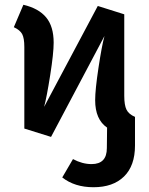

<svg xmlns="http://www.w3.org/2000/svg" viewBox="-20 -564 624 805"><path d="M501 -162Q501 -123 510.5 -104Q520 -85 546 -74V46Q546 131 500 176Q454 221 372 221Q293 221 241 180L286 103Q325 124 364 124Q428 124 428 57L429 -29Q379 -63 379 -144Q379 -188 393 -280.5Q407 -373 418 -413L194 10L82 -25V-367Q82 -404 73 -421Q64 -438 38 -450L78 -544Q142 -529 173.5 -491Q205 -453 205 -385Q205 -341 190.5 -249Q176 -157 165 -116L390 -539L501 -504Z"/></svg>

Font: FiraGO Medium
Style: Regular
Weight: 500
Designer: bBox Type
Foundry: bBox Type GmbH
Version: Version 1.001;PS 001.001;hotconv 1.0.88;makeotf.lib2.5.64775